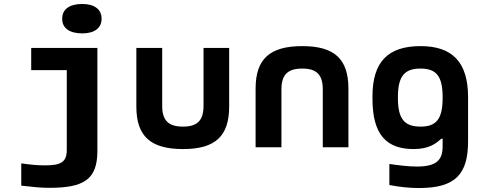

<svg xmlns="http://www.w3.org/2000/svg" viewBox="-20 -741 2440 966"><path d="M293 -648V-645C293 -601 328 -573 394 -573C456 -573 491 -601 491 -645V-648C491 -693 456 -721 394 -721C328 -721 293 -693 293 -648ZM87 193C148 200 184 204 228 204C401 204 470 163 470 18V-500H137V-388H316V12C316 74 288 91 207 91C172 91 135 88 87 81Z M666 -205C666 -56 737 9 901 9C1063 9 1133 -56 1133 -205V-500H1004V-209C1004 -136 974 -104 901 -104C826 -104 796 -136 796 -209V-500H666Z M1266 -295V0H1396V-291C1396 -364 1426 -396 1501 -396C1574 -396 1604 -364 1604 -291V0H1733V-295C1733 -444 1663 -509 1501 -509C1337 -509 1266 -444 1266 -295Z M1854 -256V-244C1854 -64 1924 9 2061 9C2136 9 2172 -17 2200 -43H2207V-5C2207 64 2177 97 2076 97C2036 97 1980 90 1939 84V190C1999 201 2041 205 2089 205C2273 205 2335 134 2335 -31V-252C2335 -427 2257 -509 2096 -509C1933 -509 1854 -431 1854 -256ZM1982 -248V-252C1982 -358 2015 -396 2096 -396C2175 -396 2207 -358 2207 -252V-248C2207 -142 2175 -104 2096 -104C2015 -104 1982 -142 1982 -248Z"/></svg>

Font: LT Wave Mono Bold
Style: Regular
Weight: 700
Designer: Daniel Lyons
Version: Version 2.5 (Glyphs App)